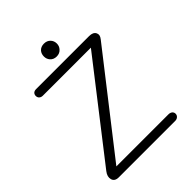

<svg xmlns="http://www.w3.org/2000/svg" viewBox="-233 -965 1092 1092"><g transform="rotate(-45 312.5 -419.5)"><path d="M313.5 -838.9Q289.1 -838.9 274.4 -823.2Q261.7 -808.6 261.7 -787.1Q261.7 -766.6 274.4 -752Q289.1 -735.4 313.5 -735.4Q337.9 -735.4 352.5 -752Q366.2 -766.6 366.2 -787.1Q366.2 -808.6 352.5 -823.2Q337.9 -838.9 313.5 -838.9ZM99.6 -633.8H486.3L51.8 -75.2Q31.2 -48.8 38.1 -24.4Q44.9 0 77.1 0H530.3Q544.9 0 553.7 -8.8Q561.5 -16.6 561.5 -27.3Q561.5 -38.1 553.7 -45.9Q543.9 -53.7 530.3 -53.7H111.3L559.6 -627.9Q577.1 -649.4 567.4 -668Q557.6 -687.5 525.4 -687.5H99.6Q85 -687.5 77.1 -679.7Q70.3 -671.9 70.3 -661.1Q70.3 -650.4 77.1 -642.6Q85.9 -633.8 99.6 -633.8Z"/></g></svg>

Font: Gulim
Style: Regular
Weight: 400
Version: Version 2.21